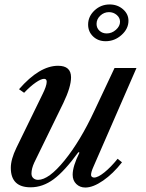

<svg xmlns="http://www.w3.org/2000/svg" viewBox="-20 -837 658 867"><path d="M88.9 -418 65.9 -434.1Q158.2 -540 242.2 -540Q300.8 -540 300.8 -487.8Q300.8 -444.3 266.1 -372.1L134.8 -103Q122.1 -75.7 122.1 -53.2Q122.1 -40 130.6 -32.5Q139.2 -24.9 151.9 -24.9Q200.2 -24.9 271.2 -112.3Q342.3 -199.7 405.8 -335.9L497.1 -529.8H596.2L401.9 -84Q391.1 -60.1 391.1 -46.9Q391.1 -41.5 395.3 -38.3Q399.4 -35.2 404.8 -35.2Q422.4 -35.2 451.4 -58.6Q480.5 -82 511.2 -120.1L530.8 -104Q490.7 -52.7 445.6 -21.5Q400.4 9.8 365.2 9.8Q340.8 9.8 324.5 -6.1Q308.1 -22 308.1 -47.9Q308.1 -86.4 338.9 -147.9L334 -149.9Q271.5 -64 222.2 -27.6Q172.9 8.8 118.2 8.8Q28.8 8.8 28.8 -79.1Q28.8 -117.7 54.2 -169.9L170.9 -409.2Q190.9 -448.7 190.9 -467.8Q190.9 -481 179.2 -481Q165.5 -481 141.4 -464.4Q117.2 -447.8 88.9 -418ZM475.1 -816.9Q510.3 -816.9 535.2 -795.4Q560.1 -773.9 560.1 -743.2Q560.1 -707 528.8 -679Q497.6 -650.9 457 -650.9Q422.9 -650.9 400.4 -672.4Q377.9 -693.8 377.9 -726.1Q377.9 -762.7 406.7 -789.8Q435.5 -816.9 475.1 -816.9ZM472.2 -782.2Q449.7 -782.2 432.9 -766.4Q416 -750.5 416 -729Q416 -710.4 429.2 -698.2Q442.4 -686 461.9 -686Q484.9 -686 503.4 -702.4Q522 -718.8 522 -738.8Q522 -756.8 507.1 -769.5Q492.2 -782.2 472.2 -782.2Z"/></svg>

Font: Libre Caslon Text
Style: Italic
Weight: 400
Italic angle: -25°
Designer: Pablo Impallari, Rodrigo Fuenzalida
Foundry: Pablo Impallari, Rodrigo Fuenzalida
Version: Version 1.002